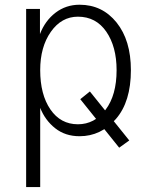

<svg xmlns="http://www.w3.org/2000/svg" viewBox="-20 -550 611 800"><path d="M314.5 -136.7 354.5 -168.9 518.6 35.2 476.6 65.4ZM147.5 -257.8Q147.5 -156.2 189.9 -94.2Q232.4 -32.2 304.7 -32.2Q374 -32.2 419.9 -92.8Q465.8 -153.3 465.8 -257.8Q465.8 -355.5 422.9 -418Q379.9 -480.5 304.7 -480.5Q236.3 -480.5 191.9 -417.5Q147.5 -354.5 147.5 -257.8ZM88.9 229.5V-512.7H146.5V-408.2Q168 -463.9 211.4 -497.1Q254.9 -530.3 311.5 -530.3Q406.2 -530.3 465.8 -456.1Q525.4 -381.8 525.4 -257.8Q525.4 -126 462.9 -54.2Q400.4 17.6 311.5 17.6Q252 17.6 210 -15.6Q168 -48.8 147.5 -100.6V229.5Z"/></svg>

Font: Gothic A1 Light
Style: Regular
Weight: 300
Version: Version 2.50